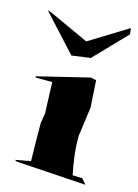

<svg xmlns="http://www.w3.org/2000/svg" viewBox="-105 -800 569 792"><g transform="rotate(15 179.0 -404.5)"><path d="M340 -68 42 -87 32 -92 98 -104Q96 -201 96 -266L103 -309L98 -442H28L25 -447L247 -501L271 -496L278 -380L261 -257V-240Q261 -178 279 -92L320 -91ZM146 -568 4 -723 16 -720 190 -640 354 -741 357 -715 226 -579Z"/></g></svg>

Font: Xiangcui Kesong Xiangcui Kesong
Style: Regular
Weight: 400
Version: Version 1.501;March 28, 2024;FontCreator 14.0.0.2814 64-bit